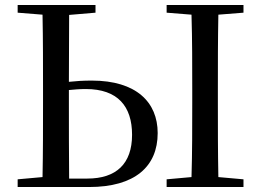

<svg xmlns="http://www.w3.org/2000/svg" viewBox="-20 -752 1050 772"><path d="M51 0H338C522 0 614 -82 614 -217C614 -341 528 -428 349 -428C314 -428 285 -426 257 -423L258 -692L364 -701V-732H51V-701L151 -693C153 -593 153 -493 153 -392V-339C153 -239 153 -140 151 -40L51 -31ZM257 -390C278 -392 300 -394 325 -394C454 -394 511 -324 511 -210C511 -93 447 -34 331 -34H258C257 -134 257 -237 257 -339ZM650 -701 750 -693C753 -593 753 -493 753 -392V-339C753 -239 753 -138 750 -40L650 -31V0H959V-31L858 -40C856 -140 856 -239 856 -340V-392C856 -493 856 -593 858 -693L959 -701V-732H650Z"/></svg>

Font: Source Han Serif SC Medium
Style: Regular
Weight: 500
Designer: Ryoko NISHIZUKA 西塚涼子 (kana & ideographs); Frank Grießhammer (Latin, Greek & Cyrillic); Wenlong ZHANG 张文龙 (bopomofo); San
Foundry: Adobe
Version: Version 2.003;hotconv 1.1.1;makeotfexe 2.6.0